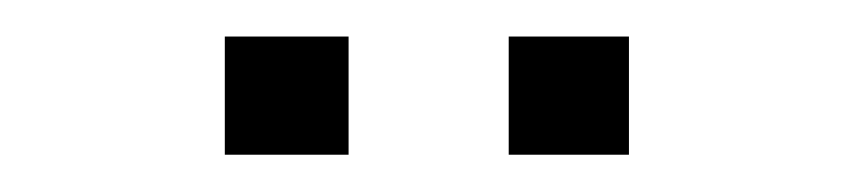

<svg xmlns="http://www.w3.org/2000/svg" viewBox="-20 -710 457 103"><path d="M100.6 -627V-690.4H167V-627ZM252.9 -627V-690.4H317.4V-627Z"/></svg>

Font: Gothic A1 Thin
Style: Regular
Weight: 250
Designer: HanYang I&C Co.,Ltd.
Foundry: HanYang I&C Co.,Ltd.
Version: Version 2.50